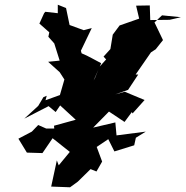

<svg xmlns="http://www.w3.org/2000/svg" viewBox="-20 -756 787 814"><path d="M377 -415 409 -488C381 -502 356 -518 326 -530L323 -541L369 -637L335 -628L275 -650L260 -722L225 -736V-700L172 -706L167 -700L147 -656L189 -619L185 -600L210 -572L233 -499L184 -494L233 -450L253 -419L234 -353L173 -331L178 -350L164 -344L142 -307L83 -253L186 -306L216 -281L235 -309L309 -241L311 -251L209 -223L210 -211H176L142 -226L115 -198L58 -168L94 -109L160 -107L203 -170L276 -112L229 -55L221 -76L197 35L277 38L310 14L364 -39L389 -29L413 -71L390 -133L439 -166L465 -114L549 -140L556 -172L598 -198L474 -182L469 -237L375 -215L442 -283L508 -239L539 -281L542 -275L593 -332L509 -367L469 -356L523 -375L566 -440H555L620 -534L640 -547L671 -586L635 -661L667 -691L747 -683L699 -672L617 -671L615 -733L557 -732L570 -677L487 -648L458 -609L448 -548L419 -516L430 -504L402 -473L383 -426Z"/></svg>

Font: Asimov Aggro
Style: It
Weight: 500
Designer: Google
Version: Version 2.000980; 2014